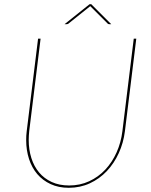

<svg xmlns="http://www.w3.org/2000/svg" viewBox="-20 -884 717 913"><path d="M309 -2Q360.5 -2 404.2 -22.2Q448 -42.5 480.8 -77.5Q513.5 -112.5 534.5 -159.5Q555.5 -206.5 562 -260L616 -700H628L574 -260Q567 -204.5 544.8 -155.8Q522.5 -107 487.8 -70.2Q453 -33.5 407 -12.2Q361 9 307 9Q258.5 9 220.8 -8.5Q183 -26 157.2 -56.2Q131.5 -86.5 118 -128Q104.5 -169.5 104.5 -217.5Q104.5 -228 105 -238.5Q105.5 -249 107 -260L161 -700H173L119 -261Q118 -250 117.2 -239.5Q116.5 -229 116.5 -218.5Q116.5 -172.5 129 -132.8Q141.5 -93 165.8 -64Q190 -35 226 -18.5Q262 -2 309 -2ZM509 -769H499Q497.5 -769 495 -769.8Q492.5 -770.5 491 -773L411 -853Q409.5 -853.5 409 -855Q408.5 -854 408 -853.8Q407.5 -853.5 407 -853L307 -773Q304.5 -770.5 302 -769.8Q299.5 -769 297 -769H287L406 -864H414Z"/></svg>

Font: Lato Hairline
Style: Italic
Weight: 250
Italic angle: -7°
Designer: Lukasz Dziedzic
Foundry: Lukasz Dziedzic
Version: Version 1.104; Western+Polish opensource